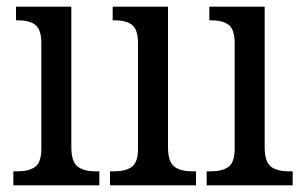

<svg xmlns="http://www.w3.org/2000/svg" viewBox="-20 -556 910 576"><path d="M20 -42H32Q67 -42 85.5 -55.5Q104 -69 104 -110V-426Q104 -467 86.5 -481Q69 -495 34 -495H28V-536H194V-115Q194 -71 212.5 -56.5Q231 -42 267 -42H278V0H20Z M310 -42H322Q357 -42 375.5 -55.5Q394 -69 394 -110V-426Q394 -467 376.5 -481Q359 -495 324 -495H318V-536H484V-115Q484 -71 502.5 -56.5Q521 -42 557 -42H568V0H310Z M600 -42H612Q647 -42 665.5 -55.5Q684 -69 684 -110V-426Q684 -467 666.5 -481Q649 -495 614 -495H608V-536H774V-115Q774 -71 792.5 -56.5Q811 -42 847 -42H858V0H600Z"/></svg>

Font: Noto Serif Narrow
Style: Regular
Weight: 400
Width: 4
Designer: Monotype Design Team
Foundry: Monotype Imaging Inc.
Version: Version 1.001